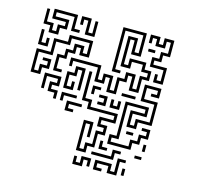

<svg xmlns="http://www.w3.org/2000/svg" viewBox="-93 -594 837 809"><g transform="rotate(15 326.0 -190.0)"><path d="M571 -304H529V-340H541V-316H559V-364H499V-406H529V-436H559V-484H541V-454H499V-484H481V-460H469V-496H511V-466H529V-496H571V-424H541V-394H511V-376H571ZM91 -394H49V-424H19V-490H31V-436H61V-406H79V-436H109V-454H49V-496H151V-436H175V-424H139V-484H61V-466H121V-424H91ZM241 -424H199V-484H181V-460H169V-496H211V-436H229V-490H241ZM391 -214H349V-274H331V-244H289V-304H181V-280H169V-316H301V-256H319V-286H361V-226H379V-286H409V-316H451V-256H469V-316H499V-334H469V-364H421V-334H379V-466H421V-406H439V-484H361V-316H385V-304H349V-496H451V-394H409V-454H391V-346H409V-376H481V-346H511V-304H481V-244H439V-304H421V-274H391ZM505 -424H475V-436H505ZM61 -214H19V-316H79V-376H139V-406H241V-334H199V-364H181V-334H151V-304H121V-256H145V-244H109V-316H139V-346H169V-376H211V-346H229V-394H151V-364H91V-304H31V-226H49V-256H79V-274H55V-286H91V-244H61ZM61 -334H19V-400H31V-346H49V-370H61ZM211 -184H169V-256H199V-286H241V-190H229V-274H211V-244H181V-196H199V-220H211ZM409 -4V-46H439V-196H541V-154H481V-106H499V-136H559V-214H499V-286H571V-244H535V-256H559V-274H511V-226H571V-124H511V-94H469V-166H529V-184H451V-34H421V-16H499V-46H529V-76H559V-94H535V-106H571V-64H541V-34H511V-4ZM331 56H289V-76H331V-10H319V-64H301V44H319V14H349V-46H379V-64H349V-106H409V-124H289V-154H259V-280H271V-166H301V-136H421V-94H361V-76H391V-34H361V26H331ZM415 -214V-226H475V-214ZM301 -190H289V-226H325V-214H301ZM151 -130H139V-154H109V-196H139V-214H91V-160H79V-226H151V-184H121V-166H151ZM361 -154H325V-166H349V-184H325V-196H361ZM421 -154H379V-190H391V-166H409V-190H421ZM181 -130H169V-166H235V-154H181ZM235 -94H199V-136H265V-124H211V-106H235ZM505 -64H475V-76H505ZM571 -10H559V-40H571ZM415 26H379V-10H391V14H415ZM355 56V44H439V14H475V26H451V56ZM565 26H535V14H565ZM415 116H379V74H451V104H469V44H505V56H481V116H439V86H391V104H415ZM331 116H289V80H301V104H319V74H361V110H349V86H331ZM511 110H499V80H511Z"/></g></svg>

Font: Rubik Maze
Style: Regular
Weight: 400
Designer: Hubert and Fischer, NaN
Foundry: Hubert and Fischer, NaN
Version: Version 2.200